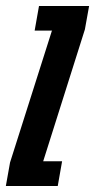

<svg xmlns="http://www.w3.org/2000/svg" viewBox="-64 -620 318 640"><path d="M-44.5 0 -30.5 -78.5 109 -517.5 110.5 -518H51.5L66 -600H233L219 -522L80 -82.5H79.5H143L128.5 0Z"/></svg>

Font: Anybody UltraCondensed SemiBold
Style: Italic
Weight: 600
Width: 1
Italic angle: -10°
Designer: Tyler Finck
Foundry: Etcetera Type Company
Version: Version 1.010; ttfautohint (v1.8.3) -l 8 -r 50 -G 200 -x 14 